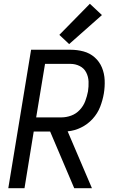

<svg xmlns="http://www.w3.org/2000/svg" viewBox="-20 -999 616 1019"><path d="M24 0H110L159 -301H246L374 0H468L339 -302Q375 -305 410 -322Q445 -339 471.5 -368Q498 -397 511.5 -432Q525 -467 531 -502Q537 -538 535.5 -573.5Q534 -609 521 -640.5Q508 -672 482.5 -694.5Q457 -717 423.5 -726Q390 -735 354 -735H145ZM306 -376H172L219 -660H354Q380 -660 403 -648.5Q426 -637 437.5 -614.5Q449 -592 450 -566Q451 -540 447 -514Q442 -488 432.5 -462.5Q423 -437 403.5 -416Q384 -395 358 -385.5Q332 -376 306 -376ZM347 -765 521 -919 457 -979 295 -814Z"/></svg>

Font: Iosevka Sparkle Oblique
Style: Regular
Weight: 400
Italic angle: -9°
Designer: Belleve Invis
Foundry: Belleve Invis
Version: Version 4.5.0; ttfautohint (v1.8.3)